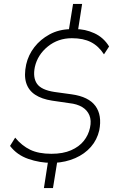

<svg xmlns="http://www.w3.org/2000/svg" viewBox="-20 -840 589 975"><path d="M203 115 225 -27 242 -13Q182 -13 124 -33Q66 -53 31 -99L57 -141Q91 -100 133.5 -79.5Q176 -59 241 -59Q300 -59 341 -77Q382 -95 405.5 -124.5Q429 -154 437 -191Q445 -228 434 -254.5Q423 -281 397 -296.5Q371 -312 333 -316L244 -329Q192 -337 158.5 -359Q125 -381 113 -419Q101 -457 113 -513Q124 -561 154.5 -600.5Q185 -640 232 -665.5Q279 -691 339 -692L328 -678L351 -820H397L375 -679L363 -692Q411 -693 458.5 -671.5Q506 -650 534 -604L508 -564Q481 -606 442 -626Q403 -646 345 -646Q275 -646 223 -604Q171 -562 157 -500Q146 -446 168 -414.5Q190 -383 257 -373L344 -361Q430 -349 464.5 -302Q499 -255 484 -178Q473 -130 441.5 -94Q410 -58 362 -37Q314 -16 256 -13L272 -27L249 115Z"/></svg>

Font: Nunito Sans 7pt SemiCondensed ExtraLight
Style: Italic
Weight: 250
Width: 4
Italic angle: -9°
Designer: Vernon Adams
Foundry: Vernon Adams
Version: Version 3.101;gftools[0.9.27]